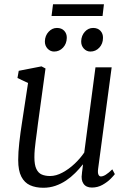

<svg xmlns="http://www.w3.org/2000/svg" viewBox="-20 -877 613 907"><path d="M184.5 10Q148.5 10 122 -2Q95.5 -14 80.8 -42.5Q66 -71 66 -121Q66 -138.5 67.2 -159.5Q68.5 -180.5 71.2 -204Q74 -227.5 77 -251Q80 -274.5 83.5 -295L112.5 -485L62.5 -508.5L68.5 -542.5L176 -563.5L195 -553.5L159 -291Q156.5 -270 153.8 -249.8Q151 -229.5 148.5 -210Q146 -190.5 144.2 -171.5Q142.5 -152.5 142.5 -134Q142.5 -98 151.8 -78.8Q161 -59.5 177.5 -52.5Q194 -45.5 216.5 -45.5Q245 -45.5 275.2 -61.8Q305.5 -78 332.5 -103.5Q359.5 -129 378 -156.5L431 -559H507.5L443.5 -79.5Q441 -61 445 -52.2Q449 -43.5 456.5 -43.5Q466.5 -43.5 479.5 -51.5Q492.5 -59.5 510.5 -77L522.5 -54.5Q518 -48 502.8 -32.5Q487.5 -17 464.5 -4Q441.5 9 414 9Q387 9 374.5 -9Q362 -27 367 -56.5Q367 -58 367.5 -62.8Q368 -67.5 369 -74Q370 -80.5 370.5 -87Q371 -93.5 372 -99L371 -100Q355 -79.5 335.2 -59.8Q315.5 -40 292 -24.2Q268.5 -8.5 241.5 0.8Q214.5 10 184.5 10ZM235.5 -633.5Q217.5 -633.5 204.5 -647.5Q191.5 -661.5 192 -682.5Q193 -709 209.8 -727Q226.5 -745 249 -745Q271 -745 283.5 -731.5Q296 -718 295.5 -698Q295 -670.5 277.8 -652Q260.5 -633.5 235.5 -633.5ZM407 -633.5Q389 -633.5 376 -647.5Q363 -661.5 363.5 -682.5Q364.5 -709 380.8 -727Q397 -745 420 -745Q442 -745 454.5 -731.5Q467 -718 466.5 -698Q466.5 -670.5 449.2 -652Q432 -633.5 407 -633.5ZM230.5 -857H471L464.5 -801.5H223.5Z"/></svg>

Font: Merriweather 24pt Light
Style: Italic
Weight: 300
Italic angle: -7.8°
Version: Version 2.101